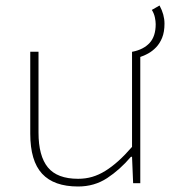

<svg xmlns="http://www.w3.org/2000/svg" viewBox="-20 -666 640 698"><path d="M264 12Q176 12 133 -34.5Q90 -81 90 -180V-478H120V-184Q120 -99 154 -57.5Q188 -16 264 -16Q291 -16 315 -23Q339 -30 362.5 -44.5Q386 -59 410 -80.5Q434 -102 460 -132V-478H462Q502 -486 524 -510Q546 -534 546 -578Q546 -589 543 -603Q540 -617 532 -630L560 -646Q578 -613 578 -580Q578 -550 569.5 -529Q561 -508 547.5 -494Q534 -480 518.5 -471.5Q503 -463 490 -459V0H464L460 -96H456Q416 -49 369.5 -18.5Q323 12 264 12Z"/></svg>

Font: Source Code Pro ExtraLight
Style: Regular
Weight: 200
Monospace: yes
Designer: Paul D. Hunt, Teo Tuominen
Foundry: Adobe Systems Incorporated
Version: Version 2.030;PS 1.000;hotconv 16.6.51;makeotf.lib2.5.65220